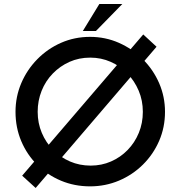

<svg xmlns="http://www.w3.org/2000/svg" viewBox="-20 -917 898 953"><path d="M757 -685 157 16 90 -45 691 -746ZM57 -362Q57 -437 85.5 -504Q114 -571 165 -623Q216 -675 283 -704.5Q350 -734 427 -734Q503 -734 570 -704.5Q637 -675 689 -623Q741 -571 770 -504Q799 -437 799 -362Q799 -285 770 -218Q741 -151 689.5 -100Q638 -49 570.5 -20.5Q503 8 427 8Q350 8 283 -20Q216 -48 165 -98.5Q114 -149 85.5 -216.5Q57 -284 57 -362ZM167 -362Q167 -306 187.5 -257.5Q208 -209 244 -172.5Q280 -136 327.5 -115.5Q375 -95 430 -95Q484 -95 531 -115.5Q578 -136 613.5 -172.5Q649 -209 669 -257.5Q689 -306 689 -362Q689 -418 668.5 -466.5Q648 -515 612.5 -552Q577 -589 529.5 -610Q482 -631 428 -631Q372 -631 325 -610Q278 -589 242 -552Q206 -515 186.5 -466Q167 -417 167 -362ZM587 -897 456 -763H391L473 -897Z"/></svg>

Font: Josefin Sans Medium
Style: Regular
Weight: 500
Designer: Santiago Orozco
Foundry: Typemade
Version: Version 2.001